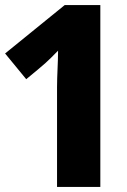

<svg xmlns="http://www.w3.org/2000/svg" viewBox="-27 -734 497 754"><path d="M197 0H367V-714H227L-7 -524L76 -423C156 -489 156 -489 201 -535C201 -487 197 -439 197 -392Z"/></svg>

Font: Kathrein 85 Heavy
Style: Regular
Weight: 900
Designer: Lazydogs Typefoundry, based on Open Sans by Ascender Corporation
Foundry: Lazydogs Typefoundry
Version: Version 1.003;PS 001.003;hotconv 1.0.88;makeotf.lib2.5.64775